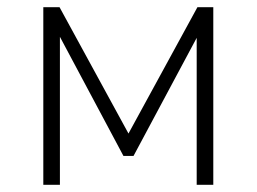

<svg xmlns="http://www.w3.org/2000/svg" viewBox="-20 -512 712 532"><path d="M100 0V-492H145L336 -142L527 -492H571V0H525V-409H526L350 -80H322L146 -410V0Z"/></svg>

Font: Nunito Sans 7pt SemiCondensed ExtraLight
Style: Regular
Weight: 250
Width: 4
Designer: Vernon Adams
Foundry: Vernon Adams
Version: Version 3.101;gftools[0.9.27]